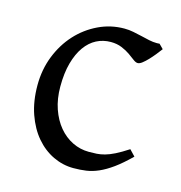

<svg xmlns="http://www.w3.org/2000/svg" viewBox="-80 -541 591 627"><g transform="rotate(15 216.0 -227.5)"><path d="M266.1 -468.8Q281.7 -468.8 296.6 -465.8Q311.5 -462.9 325.7 -459.5Q339.8 -456.1 353.5 -453.1Q367.2 -450.2 379.9 -450.2Q382.3 -450.2 384.5 -450.4Q386.7 -450.7 389.2 -450.7Q394.5 -445.8 397 -442.9Q399.4 -439.9 403.8 -436Q396.5 -426.3 387.5 -415Q378.4 -403.8 369.1 -394Q359.9 -384.3 351.3 -377.7Q342.8 -371.1 336.4 -371.1Q329.6 -371.1 320.8 -377.9Q312 -384.8 300 -393.1Q288.1 -401.4 271.7 -408.2Q255.4 -415 234.4 -415Q208.5 -415 186.3 -403.6Q164.1 -392.1 147.7 -369.1Q131.3 -346.2 121.8 -312Q112.3 -277.8 112.3 -231.9Q112.3 -190.4 124 -156.7Q135.7 -123 155.5 -99.4Q175.3 -75.7 201.7 -62.7Q228 -49.8 257.3 -49.8Q271 -49.8 283.7 -50.5Q296.4 -51.3 310.8 -55.2Q325.2 -59.1 343.3 -68.1Q361.3 -77.1 386.2 -93.3L405.3 -73.2Q376 -44.4 352.1 -27.1Q328.1 -9.8 306.9 -0.5Q285.6 8.8 265.4 11.7Q245.1 14.6 222.2 14.6Q186.5 14.6 153.3 -1.2Q120.1 -17.1 94.7 -46.9Q69.3 -76.7 54.2 -119.6Q39.1 -162.6 39.1 -216.8Q39.1 -269.5 57.1 -315.4Q75.2 -361.3 106.2 -395.3Q137.2 -429.2 178.5 -449Q219.7 -468.8 266.1 -468.8Z"/></g></svg>

Font: Gentium Unicode
Style: Regular
Weight: 400
Version: Version 1.009